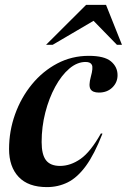

<svg xmlns="http://www.w3.org/2000/svg" viewBox="-20 -752 518 784"><path d="M329.5 -499Q295 -499 263 -471.8Q231 -444.5 205.5 -397.8Q180 -351 165 -292.5Q150 -234 150 -172Q150 -120.5 168 -97.5Q186 -74.5 225 -74.5Q268 -74.5 309 -103.2Q350 -132 392 -207L398.5 -206.5Q365.5 -122 330.8 -74.5Q296 -27 256.8 -7.5Q217.5 12 171.5 12Q95.5 12 56.2 -29.5Q17 -71 17 -143.5Q17 -217 41.5 -285.2Q66 -353.5 110.2 -407.5Q154.5 -461.5 213.8 -492.8Q273 -524 342.5 -524Q406 -524 433 -501.5Q460 -479 460 -445Q460 -415.5 438.8 -394.8Q417.5 -374 384 -374Q358 -374 349.5 -388.2Q341 -402.5 351 -439Q361 -475 355.2 -487Q349.5 -499 329.5 -499ZM168 -569 331.5 -732H413L478 -569H457.5L362 -667L195 -569Z"/></svg>

Font: Newsreader Display SemiBold
Style: Italic
Weight: 600
Italic angle: -17°
Designer: Hugues Gentile
Foundry: Production Type
Version: Version 1.001